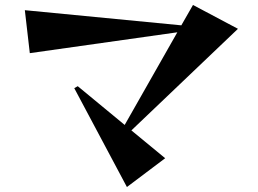

<svg xmlns="http://www.w3.org/2000/svg" viewBox="-20 -727 1040 773"><path d="M279 -372 293 -380 482 -224 694 -597 100 -513 80 -686 710 -625 757 -707 938 -611 509 -202 645 -90 491 26Z"/></svg>

Font: Tiejili SC
Style: Regular
Weight: 400
Designer: Buernia
Foundry: Ershou Xiaoxi Press
Version: Version 1.100